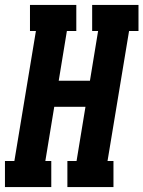

<svg xmlns="http://www.w3.org/2000/svg" viewBox="-35 -755 579 775"><path d="M-15 0V-105H23L110 -630H86V-735H273V-630H235L202 -429H328L361 -630H337V-735H524V-630H486L399 -105H423V0H237V-105H274L310 -324H184L148 -105H172V0Z"/></svg>

Font: Iosevka Slab Extrabold
Style: Italic
Weight: 800
Italic angle: -9°
Monospace: yes
Designer: Belleve Invis
Foundry: Belleve Invis
Version: Version 11.1.0; ttfautohint (v1.8.3)